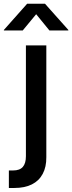

<svg xmlns="http://www.w3.org/2000/svg" viewBox="-67 -771 374 996"><path d="M67.4 -535.6H173.3V44.4Q173.8 95.2 154.5 131.1Q135.3 167 98.4 185.5Q61.5 204.1 7.8 204.1H-21V113.3H0.5Q35.6 113.3 51.5 94.7Q67.4 76.2 67.4 39.6ZM50.8 -612.8H-46.9V-615.7L73.7 -751.5H166.5L287.6 -615.7V-612.8H189.5L120.6 -697.3Z"/></svg>

Font: Inter 20pt Medium
Style: Regular
Weight: 500
Version: Version 4.001;git-66647c0bb